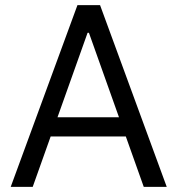

<svg xmlns="http://www.w3.org/2000/svg" viewBox="-20 -727 690 747"><path d="M326 -599.3H320.7L107.3 0H21.7L281.3 -707H369.3L628.7 0H539.3ZM498.3 -196H150V-270.7H498.3Z"/></svg>

Font: 42dot Sans Light
Style: Regular
Weight: 300
Designer: 42dot
Version: Version 1.000